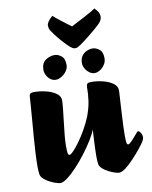

<svg xmlns="http://www.w3.org/2000/svg" viewBox="-100 -1007 868 1094"><g transform="rotate(-10 334.0 -460.0)"><path d="M159.4 13Q153.1 13 136.5 8Q120 3 100.9 -6.7Q81.8 -16.3 67.4 -29Q52.9 -41.7 50.2 -57Q48.9 -66.5 48.1 -77Q47.2 -87.5 47.2 -100Q47.2 -133.9 49.4 -179Q51.7 -224 55.7 -273.3Q59.7 -322.6 63.3 -368.3Q66.9 -414 69.6 -449.4Q72.3 -484.7 73.1 -501.6Q73.1 -513.2 78.9 -518.6Q84.6 -524 100.2 -524Q133.9 -524 168.8 -515.7Q203.7 -507.4 227.4 -490.8Q251.2 -474.3 250.9 -448.7Q250.7 -432.9 247.2 -399Q243.7 -365 238.8 -325Q233.8 -285 230.5 -248.9Q227.3 -212.9 227.3 -191.7Q227.3 -153.9 229.9 -145.1Q232.6 -136.2 239.5 -136.2Q246.3 -136.2 262.1 -152.5Q277.9 -168.8 298.3 -196.8Q318.7 -224.9 339.2 -260.2Q359.7 -295.6 374.8 -333Q391.7 -378.2 397.8 -417.5Q403.8 -456.8 403.8 -501.4Q403.8 -513.2 409.6 -518.6Q415.4 -524 431.2 -524Q464.6 -524 498.7 -515.7Q532.7 -507.4 556.3 -490.8Q579.9 -474.3 579.9 -448.7Q579.9 -445.9 578.7 -425.3Q577.5 -404.8 575.6 -373.4Q573.7 -342 571.9 -307.7Q570 -273.5 568.7 -242.5Q567.5 -211.6 567.5 -192.5Q567.5 -154.7 570.1 -145.8Q572.7 -136.9 579.7 -136.9Q583.7 -136.9 591.1 -143.6Q598.6 -150.3 607.2 -159.6Q615.9 -168.9 623.5 -178.1Q631 -187.2 635.2 -191.9Q639.5 -197 641.4 -199Q643.3 -201 646 -201Q652.8 -201 660.6 -188.8Q668.3 -176.7 668.3 -162.9Q668.3 -156.9 665.9 -150.6Q663.6 -144.3 659.3 -137.8Q651.1 -124.8 631.3 -100.1Q611.6 -75.3 586.9 -49Q562.3 -22.8 539.2 -4.9Q516 13 499.3 13Q492.8 13 476.2 8Q459.6 3 440.6 -6.7Q421.5 -16.3 407.2 -29Q392.9 -41.7 390.1 -57Q388.9 -66.5 388.1 -77Q387.4 -87.5 387.4 -100Q387.4 -114.5 388 -134.7Q388.6 -155 389.7 -177.1Q390.9 -199.2 391.8 -220Q392.8 -240.7 394.1 -256Q385.2 -231.2 363.7 -196.5Q342.3 -161.9 314.6 -125.5Q286.9 -89.1 257.4 -57.5Q227.8 -25.9 201.9 -6.5Q176.1 13 159.4 13ZM236.4 -571.1Q219.6 -571.1 205.7 -581.5Q191.8 -591.9 183.9 -607.7Q176 -623.6 176 -638.6Q176 -677.9 201 -694.7Q225.9 -711.4 253.2 -711.4Q271.8 -711.4 291.4 -696.5Q310.9 -681.6 310.9 -644.3Q310.9 -624.5 298.3 -607.4Q285.6 -590.4 268.3 -580.7Q251 -571.1 236.4 -571.1ZM461.4 -570.3Q445.3 -570.3 431 -580.8Q416.7 -591.2 407.7 -607Q398.7 -622.8 398.7 -637.8Q398.7 -663.9 410.1 -679.8Q421.5 -695.7 438.8 -703.2Q456.1 -710.7 472.9 -710.7Q491.4 -710.7 511 -695.8Q530.6 -680.9 530.6 -643.5Q530.6 -623.7 519 -606.7Q507.5 -589.6 491.7 -580Q475.9 -570.3 461.4 -570.3ZM376.4 -729.1Q368.3 -729.1 362.9 -732Q357.6 -734.9 348.5 -741.9Q329.7 -758.9 309.1 -781.8Q288.4 -804.6 272.7 -825.6Q257 -846.6 251.2 -856.2Q248 -863 246.5 -869.5Q245 -876 245 -883Q245 -892.5 253.5 -905.7Q262 -918.8 279.6 -933.4Q283.4 -929.2 295.4 -919.4Q307.4 -909.7 322.9 -897.5Q338.4 -885.4 353.8 -873.9Q369.2 -862.5 379.9 -854.6Q395.1 -862.8 416.7 -873.9Q438.3 -885.1 460.5 -896.8Q482.8 -908.5 499.7 -918.4Q516.6 -928.4 522.1 -933.4Q537.7 -918.6 543.8 -906.8Q549.9 -895 549.9 -884.8Q549.9 -877.8 548 -869.6Q546.2 -861.4 539.6 -852.9Q535.6 -846.9 524.5 -836.3Q513.4 -825.7 498.3 -813Q483.3 -800.3 466.7 -786.9Q450.1 -773.4 434.6 -761.7Q419.1 -749.9 407.3 -741.9Q396.5 -734.9 390.6 -732Q384.7 -729.1 376.4 -729.1Z"/></g></svg>

Font: Briem Hand Thin
Style: Regular
Weight: 100
Designer: Gunnlaugur SE Briem, Eben Sorkin
Foundry: Sorkin Type Co.
Version: Version 1.003